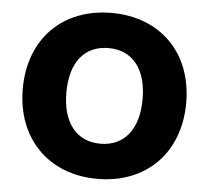

<svg xmlns="http://www.w3.org/2000/svg" viewBox="-52 -771 911 838"><g transform="rotate(5 403.5 -352.5)"><path d="M404 11C618 11 762 -134 762 -353C762 -572 618 -716 404 -716C190 -716 46 -572 46 -353C46 -135 190 11 404 11ZM404 -143C299 -143 237 -221 237 -353C237 -486 299 -562 404 -562C509 -562 571 -485 571 -353C571 -221 509 -143 404 -143Z"/></g></svg>

Font: Nunito Black
Style: Regular
Weight: 900
Designer: Vernon Adams
Foundry: Vernon Adams
Version: Version 3.602